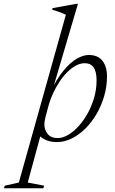

<svg xmlns="http://www.w3.org/2000/svg" viewBox="-148 -733 601 1004"><path d="M89 -117.5Q86 -106 85 -97.2Q84 -88.5 84 -82.5Q84 -53.5 101.5 -32.2Q119 -11 153.5 -11Q180 -11 208.5 -27.8Q237 -44.5 263.5 -73.8Q290 -103 311 -141.2Q332 -179.5 344.5 -223.2Q357 -267 357 -312Q357 -358 341.8 -380.2Q326.5 -402.5 295 -402.5Q272 -402.5 248.8 -390Q225.5 -377.5 203.5 -355.5Q181.5 -333.5 162.8 -305Q144 -276.5 129.2 -244.2Q114.5 -212 105.5 -180ZM120 -239.5 114.5 -249Q148.5 -320.5 184 -363.5Q219.5 -406.5 253.5 -426Q287.5 -445.5 316 -445.5Q364 -445.5 387.8 -415Q411.5 -384.5 411.5 -333.5Q411.5 -281.5 397 -231.2Q382.5 -181 357.2 -137.5Q332 -94 298.5 -60.8Q265 -27.5 226.8 -8.8Q188.5 10 149 10Q110 10 81.2 -6Q52.5 -22 43.5 -48L70 -47L-3 221.5L83 238L78.5 251.5H-127.5L-123 238L-49.5 221.5L196.5 -656Q187.5 -660.5 176 -665Q164.5 -669.5 151.8 -673.8Q139 -678 124.5 -682L127 -690.5L250.5 -713H259.5Z"/></svg>

Font: Newsreader 24pt Light
Style: Italic
Weight: 300
Italic angle: -17°
Designer: Hugues Gentile
Foundry: Production Type
Version: Version 1.003